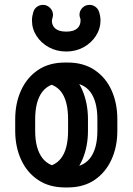

<svg xmlns="http://www.w3.org/2000/svg" viewBox="-20 -784 558 808"><path d="M44 -281.8Q44 -350 68.8 -404Q93.5 -458 140 -489.4Q186.5 -520.8 253.5 -520.8H265.2Q331.2 -520.8 378.1 -489.4Q425 -458 449.4 -404Q473.8 -350 473.8 -281.8V-233.8Q473.8 -166.2 449 -112.1Q424.2 -58 377.8 -26.6Q331.2 4.8 265.2 4.8H253.5Q187.2 4.8 140.4 -26.6Q93.5 -58 68.8 -112.1Q44 -166.2 44 -233.8ZM128 -281.8V-233.8Q128 -158.5 158.4 -118.8Q188.8 -79 253.5 -79H265.2Q329 -79 359.4 -118.8Q389.8 -158.5 389.8 -233.8V-281.8Q389.8 -357.8 359.9 -397.4Q330 -437 265.2 -437H253.5Q187.8 -437 157.9 -397.4Q128 -357.8 128 -281.8ZM171.8 -433.8 254.8 -489Q301.5 -461.8 325.9 -406Q350.2 -350.2 350.2 -281.8V-233.8Q350.2 -169.2 328.2 -115.8Q306.2 -62.2 263.5 -32.5L172.5 -81.5Q220.5 -89.2 243.5 -127.6Q266.5 -166 266.5 -233.8V-281.8Q266.5 -350.8 243.4 -388.8Q220.2 -426.8 171.8 -433.8ZM318.2 -705.2Q316.8 -709.2 315.6 -713.4Q314.5 -717.5 314.5 -721.5Q314.5 -738.8 326.8 -751.1Q339 -763.5 356.5 -763.5Q370 -763.5 380.4 -756.2Q390.8 -749 395.5 -737.8Q398.8 -729.5 400.9 -718.5Q403 -707.5 403 -698.2Q403 -663.2 383.6 -633.1Q364.2 -603 331.6 -585.1Q299 -567.2 258.8 -567.2Q218.5 -567.2 185.9 -585Q153.2 -602.8 133.9 -632.5Q114.5 -662.2 114.5 -698.2Q114.5 -707.5 116.2 -716.6Q118 -725.8 120 -732.5Q123.8 -746.8 135.2 -755.1Q146.8 -763.5 161 -763.5Q177.8 -763.5 190.4 -751.1Q203 -738.8 203 -721.2Q203 -718.2 202.2 -715.5Q201.5 -712.8 201.5 -710.5Q199.5 -705.2 198.9 -700.2Q198.2 -695.2 198.2 -698.2Q198.2 -675.8 213.4 -663.4Q228.5 -651 258.8 -651Q289 -651 304 -663.5Q319 -676 319 -698.2Q319 -700.5 318.8 -702.1Q318.5 -703.8 318.2 -705.2Z"/></svg>

Font: Libertine-Super Thin
Style: Regular
Weight: 100
Designer: Bastien Sozeau
Foundry: NBR — Bastien Sozeau
Version: Version 2.003;gftools[0.9.33]